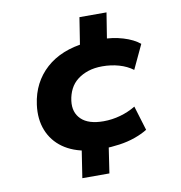

<svg xmlns="http://www.w3.org/2000/svg" viewBox="-82 -696 835 887"><g transform="rotate(-10 335.5 -252.5)"><path d="M233 115 257 -41 282 -6Q212 -16 165 -49.5Q118 -83 97 -136Q76 -189 85 -256Q92 -308 113.5 -349.5Q135 -391 170 -422.5Q205 -454 252 -473Q299 -492 357 -498L324 -461L349 -620H476L452 -470L428 -502Q484 -502 532 -487.5Q580 -473 609 -449L556 -336Q528 -357 491 -367.5Q454 -378 413 -378Q376 -378 347 -368.5Q318 -359 296 -342Q274 -325 261.5 -300.5Q249 -276 245 -246Q238 -192 271.5 -159.5Q305 -127 376 -127Q416 -127 455 -138Q494 -149 527 -169L562 -54Q536 -38 502 -26Q468 -14 429 -8.5Q390 -3 349 -2L382 -32L360 115Z"/></g></svg>

Font: Nunito Sans 10pt SemiExpanded ExtraBold
Style: Italic
Weight: 800
Width: 6
Italic angle: -9°
Designer: Vernon Adams
Foundry: Vernon Adams
Version: Version 3.101;gftools[0.9.27]